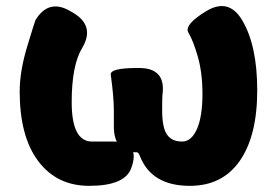

<svg xmlns="http://www.w3.org/2000/svg" viewBox="-20 -590 901 624"><path d="M270 14Q165 14 104.5 -66Q44 -146 44 -293Q44 -359 69 -441Q93 -520 95 -524Q138 -596 210 -553L217 -549Q290 -506 247 -434Q213 -378 213 -258Q213 -130 279 -130H346Q439 -130 406 -42Q384 14 270 14ZM425 -95Q350 -95 350 -179V-231Q350 -275 340 -347Q337 -369 425 -369H432Q520 -369 508 -282Q507 -275 507 -231Q507 -176 522.5 -153Q538 -130 572 -130Q602 -130 620 -170.5Q638 -211 638 -285Q638 -353 623 -405.5Q608 -458 592.5 -483.5Q577 -509 649 -553Q722 -598 766 -526Q816 -444 816 -296.5Q816 -149 759.5 -67.5Q703 14 597 14Q473 14 435 -82Q430 -95 425 -95Z"/></svg>

Font: Resource Han Rounded JP Heavy
Style: Regular
Weight: 900
Designer: Cyano Hao (round all glyphs); Ryoko NISHIZUKA 西塚涼子 (kana, bopomofo & ideographs); Paul D. Hunt (Latin, Greek & Cyrillic)
Foundry: Cyano Hao
Version: 0.990